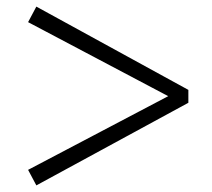

<svg xmlns="http://www.w3.org/2000/svg" viewBox="-20 -657 642 581"><path d="M550 -346V-385L90 -637L65 -590L489 -366L65 -143L90 -96Z"/></svg>

Font: AllPunType Bold
Style: Regular
Weight: 700
Version: 1.0